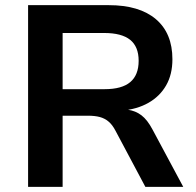

<svg xmlns="http://www.w3.org/2000/svg" viewBox="-20 -725 761 745"><path d="M89 0V-705H402Q521 -705 585 -650.5Q649 -596 649 -495Q649 -436 624.5 -393.5Q600 -351 556 -326Q512 -301 453 -296L457 -300L477 -299Q506 -295 529 -277.5Q552 -260 572 -222L691 0H544L428 -218Q416 -241 401 -253.5Q386 -266 367 -271Q348 -276 322 -276H223V0ZM223 -379H386Q453 -379 485.5 -406.5Q518 -434 518 -489Q518 -544 485 -570.5Q452 -597 384 -597H223Z"/></svg>

Font: Nunito Sans 9pt
Style: Bold
Weight: 700
Version: Version 3.101;gftools[0.9.27]